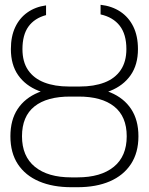

<svg xmlns="http://www.w3.org/2000/svg" viewBox="-20 -780 628 810"><path d="M277.3 -413.1H310.1Q389.2 -413.6 446 -389.9Q502.9 -366.2 533.4 -319.8Q564 -273.4 564 -205.1Q564 -135.7 532.2 -87.6Q500.5 -39.6 443.1 -14.9Q385.7 9.8 306.6 9.8H281.2Q202.6 9.8 144.8 -14.9Q86.9 -39.6 55.4 -87.4Q23.9 -135.3 23.9 -205.1Q23.9 -273.9 54.4 -320.1Q85 -366.2 141.8 -389.9Q198.7 -413.6 277.3 -413.1ZM310.1 -372.6H277.3Q178.2 -373 125.5 -331.1Q72.8 -289.1 72.8 -205.1Q72.8 -120.6 127.4 -76.2Q182.1 -31.7 280.8 -31.7H306.6Q405.3 -31.7 460 -76.2Q514.6 -120.6 514.6 -205.1Q514.6 -288.6 461.7 -330.8Q408.7 -373 310.1 -372.6ZM316.4 -415Q376.5 -415 420.7 -431.9Q464.8 -448.7 489 -484.1Q513.2 -519.5 513.2 -572.8Q513.2 -635.3 485.1 -671.4Q457 -707.5 404.3 -719.2V-759.8Q452.1 -754.4 487.5 -731Q522.9 -707.5 542.5 -667.7Q562 -627.9 562 -572.8Q562 -506.8 531 -462.6Q500 -418.5 444.6 -396.5Q389.2 -374.5 315.9 -374.5H271Q198.2 -375 142.8 -397Q87.4 -418.9 56.6 -462.9Q25.9 -506.8 25.9 -572.8Q25.9 -626.5 44.2 -665.3Q62.5 -704.1 95.7 -727.5Q128.9 -751 174.3 -757.3V-716.3Q125.5 -703.1 100.1 -668Q74.7 -632.8 74.7 -572.8Q74.7 -519 98.6 -484.1Q122.6 -449.2 166.7 -432.1Q210.9 -415 271 -415Z"/></svg>

Font: Inter 20pt ExtraLight
Style: Regular
Weight: 250
Version: Version 4.001;git-66647c0bb